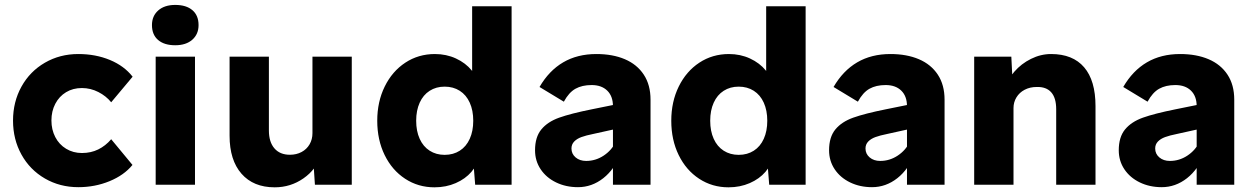

<svg xmlns="http://www.w3.org/2000/svg" viewBox="-20 -766 5189 796"><path d="M34 -266Q34 -343.8 69 -406.9Q104 -470 166.1 -506Q228.2 -542 304.6 -542Q376.4 -542 435.7 -517.4Q495 -492.8 529.8 -448L441 -342Q420 -368 387.7 -384.5Q355.4 -401 319.4 -401Q282.6 -401 254 -383.8Q225.4 -366.6 209.3 -335.8Q193.2 -305 193.2 -266.6Q193.2 -228.6 209.1 -197.8Q225 -167 254.1 -149.3Q283.2 -131.6 319.8 -131.6Q356.8 -131.6 387.1 -146.4Q417.4 -161.2 441 -188.8L529.2 -82.2Q494.4 -39.6 434 -14.8Q373.6 10 304.6 10Q228.2 10 166.1 -26Q104 -62 69 -125.1Q34 -188.2 34 -266Z M625.4 -531H788.4V0H625.4ZM610 -662Q610 -699.8 636 -722.7Q662 -745.6 706.6 -745.6Q752.2 -745.6 777.7 -723.8Q803.2 -702 803.2 -662Q803.2 -624.2 777.2 -601.3Q751.2 -578.4 706.3 -578.4Q661 -578.4 635.5 -600.2Q610 -622 610 -662Z M931.8 -203.4V-531H1094.8V-224.8Q1094.8 -177.4 1117.7 -150.9Q1140.6 -124.4 1181.8 -124.4Q1209 -124.4 1230.3 -135.8Q1251.6 -147.2 1263.5 -167.7Q1275.4 -188.2 1275.4 -213.8V-531H1438.4V0H1285.6L1278.4 -108.8L1308.4 -120.8Q1291.6 -63.8 1238.2 -26.6Q1184.8 10.6 1118.8 10.6Q1030.6 10.6 981.2 -45.8Q931.8 -102.2 931.8 -203.4Z M1544 -265.4Q1544 -344.2 1575 -407.3Q1606 -470.4 1660.4 -506.2Q1714.8 -542 1783 -542Q1830.4 -542 1870.4 -523.5Q1910.4 -505 1935.7 -474Q1961 -443 1966.4 -407.2L1937.4 -398V-740H2101V0H1950L1940.4 -120.8L1963 -115.4Q1959.4 -82.6 1934.4 -53.5Q1909.4 -24.4 1869.4 -6.9Q1829.4 10.6 1781.2 10.6Q1713.8 10.6 1659.6 -24.9Q1605.4 -60.4 1574.7 -123.2Q1544 -186 1544 -265.4ZM1942 -265.4Q1942 -308.2 1927.5 -340.3Q1913 -372.4 1886.1 -389.6Q1859.2 -406.8 1823.4 -406.8Q1788.2 -406.8 1761.3 -389.6Q1734.4 -372.4 1719.9 -340.3Q1705.4 -308.2 1705.4 -265.4Q1705.4 -222.6 1719.9 -190.5Q1734.4 -158.4 1761.3 -141.2Q1788.2 -124 1823.4 -124Q1859.2 -124 1886.1 -141.2Q1913 -158.4 1927.5 -190.5Q1942 -222.6 1942 -265.4Z M2432.8 -413.4Q2393.2 -413.4 2365.8 -398.1Q2338.4 -382.8 2317.6 -344.4L2216.8 -405.4Q2256 -473 2314.8 -507.5Q2373.6 -542 2452.4 -542Q2520.2 -542 2570.6 -520.5Q2621 -499 2649 -456.5Q2677 -414 2677 -352.8V0H2521.2V-325.8Q2521.2 -367.2 2497.5 -390.3Q2473.8 -413.4 2432.8 -413.4ZM2198.2 -143Q2198.2 -197.6 2224.2 -229.3Q2250.2 -261 2298.3 -278.2Q2346.4 -295.4 2434.2 -313L2598.2 -346.2L2589.2 -243.8L2439.2 -210.6Q2409.2 -204.6 2390.4 -197.7Q2371.6 -190.8 2360.4 -179.1Q2349.2 -167.4 2349.2 -150.4Q2349.2 -128 2366.4 -113.4Q2383.6 -98.8 2410.2 -98.8Q2449 -98.8 2482.3 -120.6Q2515.6 -142.4 2532.6 -177.6L2557 -135.4Q2528.6 -64.4 2481.1 -27.2Q2433.6 10 2376.2 10Q2326.2 10 2285.5 -9.7Q2244.8 -29.4 2221.5 -64.2Q2198.2 -99 2198.2 -143Z M2763 -265.4Q2763 -344.2 2794 -407.3Q2825 -470.4 2879.4 -506.2Q2933.8 -542 3002 -542Q3049.4 -542 3089.4 -523.5Q3129.4 -505 3154.7 -474Q3180 -443 3185.4 -407.2L3156.4 -398V-740H3320V0H3169L3159.4 -120.8L3182 -115.4Q3178.4 -82.6 3153.4 -53.5Q3128.4 -24.4 3088.4 -6.9Q3048.4 10.6 3000.2 10.6Q2932.8 10.6 2878.6 -24.9Q2824.4 -60.4 2793.7 -123.2Q2763 -186 2763 -265.4ZM3161 -265.4Q3161 -308.2 3146.5 -340.3Q3132 -372.4 3105.1 -389.6Q3078.2 -406.8 3042.4 -406.8Q3007.2 -406.8 2980.3 -389.6Q2953.4 -372.4 2938.9 -340.3Q2924.4 -308.2 2924.4 -265.4Q2924.4 -222.6 2938.9 -190.5Q2953.4 -158.4 2980.3 -141.2Q3007.2 -124 3042.4 -124Q3078.2 -124 3105.1 -141.2Q3132 -158.4 3146.5 -190.5Q3161 -222.6 3161 -265.4Z M3651.8 -413.4Q3612.2 -413.4 3584.8 -398.1Q3557.4 -382.8 3536.6 -344.4L3435.8 -405.4Q3475 -473 3533.8 -507.5Q3592.6 -542 3671.4 -542Q3739.2 -542 3789.6 -520.5Q3840 -499 3868 -456.5Q3896 -414 3896 -352.8V0H3740.2V-325.8Q3740.2 -367.2 3716.5 -390.3Q3692.8 -413.4 3651.8 -413.4ZM3417.2 -143Q3417.2 -197.6 3443.2 -229.3Q3469.2 -261 3517.3 -278.2Q3565.4 -295.4 3653.2 -313L3817.2 -346.2L3808.2 -243.8L3658.2 -210.6Q3628.2 -204.6 3609.4 -197.7Q3590.6 -190.8 3579.4 -179.1Q3568.2 -167.4 3568.2 -150.4Q3568.2 -128 3585.4 -113.4Q3602.6 -98.8 3629.2 -98.8Q3668 -98.8 3701.3 -120.6Q3734.6 -142.4 3751.6 -177.6L3776 -135.4Q3747.6 -64.4 3700.1 -27.2Q3652.6 10 3595.2 10Q3545.2 10 3504.5 -9.7Q3463.8 -29.4 3440.5 -64.2Q3417.2 -99 3417.2 -143Z M4018.8 -531H4172.8L4178.8 -411L4145.8 -399Q4156.4 -435.4 4185.1 -468.6Q4213.8 -501.8 4254.3 -521.9Q4294.8 -542 4337.6 -542Q4427.6 -542 4474.7 -487Q4521.8 -432 4521.8 -326V0H4358.8V-313Q4358.8 -360 4338.2 -383.3Q4317.6 -406.6 4277.8 -405.4Q4250.2 -405.4 4228.3 -394Q4206.4 -382.6 4194.1 -362.5Q4181.8 -342.4 4181.8 -318V0H4100.8H4018.8Z M4852.8 -413.4Q4813.2 -413.4 4785.8 -398.1Q4758.4 -382.8 4737.6 -344.4L4636.8 -405.4Q4676 -473 4734.8 -507.5Q4793.6 -542 4872.4 -542Q4940.2 -542 4990.6 -520.5Q5041 -499 5069 -456.5Q5097 -414 5097 -352.8V0H4941.2V-325.8Q4941.2 -367.2 4917.5 -390.3Q4893.8 -413.4 4852.8 -413.4ZM4618.2 -143Q4618.2 -197.6 4644.2 -229.3Q4670.2 -261 4718.3 -278.2Q4766.4 -295.4 4854.2 -313L5018.2 -346.2L5009.2 -243.8L4859.2 -210.6Q4829.2 -204.6 4810.4 -197.7Q4791.6 -190.8 4780.4 -179.1Q4769.2 -167.4 4769.2 -150.4Q4769.2 -128 4786.4 -113.4Q4803.6 -98.8 4830.2 -98.8Q4869 -98.8 4902.3 -120.6Q4935.6 -142.4 4952.6 -177.6L4977 -135.4Q4948.6 -64.4 4901.1 -27.2Q4853.6 10 4796.2 10Q4746.2 10 4705.5 -9.7Q4664.8 -29.4 4641.5 -64.2Q4618.2 -99 4618.2 -143Z"/></svg>

Font: Easer Grotesk Variable
Style: Regular
Weight: 400
Designer: Boardeaser, Bonnie Shaver-Troup, Thomas Jockin
Foundry: Lexend
Version: Version 1.001;Glyphs 3.1.2 (3151)